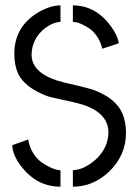

<svg xmlns="http://www.w3.org/2000/svg" viewBox="-20 -704 523 727"><path d="M26.4 -154.3 86.9 -175.8Q91.8 -145.5 106.4 -123Q121.1 -100.6 138.2 -88.9Q155.3 -77.1 171.4 -69.8Q187.5 -62.5 198.2 -60.5L209 -59.6V2.9Q121.1 2.9 62.5 -71.3Q27.3 -116.2 26.4 -154.3ZM34.2 -500Q34.2 -603.5 125 -657.2Q169.9 -683.6 209 -683.6V-621.1Q173.8 -619.1 139.6 -587.9Q100.6 -550.8 99.6 -497.1Q99.6 -430.7 195.3 -399.4Q219.7 -391.6 268.6 -380.9Q314.5 -370.1 332 -364.3Q418.9 -333 444.3 -272.5Q457 -241.2 457 -200.2Q457 -115.2 391.6 -52.7Q332 2.9 255.9 2.9V-59.6Q296.9 -60.5 340.8 -98.6Q389.6 -142.6 390.6 -202.1Q390.6 -278.3 287.1 -309.6Q263.7 -316.4 216.8 -326.2Q168.9 -335.9 154.3 -341.8Q73.2 -374 48.8 -424.8Q34.2 -457 34.2 -500ZM255.9 -621.1V-683.6Q341.8 -683.6 399.4 -605.5Q425.8 -569.3 429.7 -540L367.2 -519.5Q361.3 -545.9 347.2 -566.4Q333 -586.9 317.9 -596.7Q302.7 -606.4 288.6 -612.8Q274.4 -619.1 265.6 -620.1Z"/></svg>

Font: Post No Bills Colombo
Style: Medium
Weight: 600
Designer: Kosala Senevirathne, Siva Puranthara, Lasantha Premarathna, Tharique Azeez
Foundry: Mooniak
Version: Version 1.220 ; ttfautohint (v1.5)